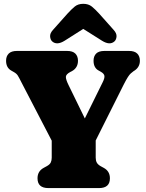

<svg xmlns="http://www.w3.org/2000/svg" viewBox="-20 -960 745 980"><path d="M541 -50Q541 0 485.5 0H227Q171.5 0 171.5 -50Q171.5 -86.5 203.5 -103.5L219 -112Q234.5 -120.5 239.2 -131Q244 -141.5 244 -155V-242L90 -538.5Q77.5 -563.5 71 -574Q64.5 -584.5 51 -592L37 -600Q11 -615 11 -650Q11 -673 24.5 -686.5Q38 -700 66.5 -700H322.5Q351 -700 364.5 -686.5Q378 -673 378 -650Q378 -613.5 346.5 -596.5L339.5 -593Q316.5 -581 316.2 -567.5Q316 -554 330 -525.5L413 -355.5L504.5 -541Q514.5 -561 513 -572.5Q511.5 -584 495 -593.5L483.5 -600Q471.5 -606 464.5 -618.5Q457.5 -631 457.5 -650Q457.5 -673 470.8 -686.5Q484 -700 513 -700H638.5Q667 -700 680.5 -686.5Q694 -673 694 -650Q694 -619 668.5 -601L661.5 -596.5Q654 -591 647.5 -585.2Q641 -579.5 632.8 -566.8Q624.5 -554 611 -527.5L468.5 -243V-155Q468.5 -140.5 474 -130.2Q479.5 -120 493.5 -112L509 -103.5Q541 -86.5 541 -50ZM310.5 -752.5Q270 -727 246 -749Q237 -757.5 235.8 -773.8Q234.5 -790 250.5 -807.5L324 -890Q344.5 -912.5 361.5 -926.5Q378.5 -940.5 405 -940.5Q431.5 -940.5 448.8 -926.5Q466 -912.5 486.5 -890L560 -807.5Q576 -790 574.8 -773.8Q573.5 -757.5 564.5 -749Q540.5 -727 500 -752.5L405 -812.5Z"/></svg>

Font: Fraunces 72pt S100 Black
Style: Regular
Weight: 900
Version: Version 1.000; ttfautohint (v1.8.3)